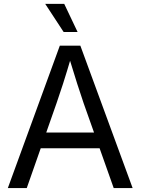

<svg xmlns="http://www.w3.org/2000/svg" viewBox="-20 -961 718 981"><path d="M20 0 285.6 -727.5H390.6L657.7 0H561L407.2 -434.1Q393.1 -475.1 374.3 -533.7Q355.5 -592.3 327.6 -684.1H348.1Q320.8 -591.3 301.8 -532.2Q282.7 -473.1 269 -434.1L116.7 0ZM154.8 -203.6V-283.7H522.9V-203.6ZM305.2 -797.4 210.9 -941.4H308.1L376.5 -797.4Z"/></svg>

Font: Inter 20pt
Style: Regular
Weight: 400
Version: Version 4.001;git-66647c0bb